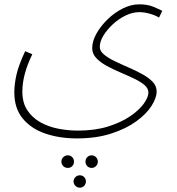

<svg xmlns="http://www.w3.org/2000/svg" viewBox="-20 -586 816 885"><path d="M46 -160Q46 -198 56 -242Q66 -286 96 -350L129 -336Q83 -242 83 -164Q83 -113 105.5 -78.5Q128 -44 165 -23Q202 -2 247.5 7Q293 16 339 16Q418 16 478.5 -3Q539 -22 580.5 -50.5Q622 -79 643 -108.5Q664 -138 664 -159Q664 -179 645.5 -194.5Q627 -210 597.5 -224Q568 -238 535 -252Q502 -266 472.5 -282Q443 -298 424 -318Q405 -338 405 -364Q405 -396 424.5 -431Q444 -466 476 -497Q508 -528 546 -547Q584 -566 622 -566Q660 -566 686.5 -555Q713 -544 728 -536L713 -505Q697 -515 671.5 -522.5Q646 -530 622 -530Q591 -530 559 -514.5Q527 -499 500.5 -474.5Q474 -450 457 -422.5Q440 -395 440 -370Q440 -351 459 -335Q478 -319 508 -304.5Q538 -290 571.5 -275.5Q605 -261 634.5 -245Q664 -229 683 -209.5Q702 -190 702 -164Q702 -135 678.5 -98Q655 -61 608.5 -27Q562 7 493 29.5Q424 52 334 52Q254 52 188.5 29.5Q123 7 84.5 -40Q46 -87 46 -160ZM403 130Q414 130 422.5 138.5Q431 147 431 159Q431 171 422.5 179.5Q414 188 403 188Q390 188 382 179.5Q374 171 374 159Q374 147 382 138.5Q390 130 403 130ZM293 130Q305 130 313 138.5Q321 147 321 159Q321 171 313 179.5Q305 188 293 188Q280 188 271.5 179.5Q263 171 263 159Q263 147 271.5 138.5Q280 130 293 130ZM348 222Q360 222 368 230.5Q376 239 376 250Q376 262 368 270.5Q360 279 348 279Q336 279 327.5 270.5Q319 262 319 250Q319 239 327.5 230.5Q336 222 348 222Z"/></svg>

Font: Noto Sans Arabic UI XLt
Style: Regular
Weight: 200
Designer: Monotype Design Team, Nadine Chahine and Nizar Qandah
Foundry: Monotype Imaging Inc.
Version: Version 2.010; ttfautohint (v1.8.4.7-5d5b)